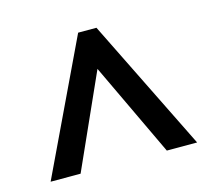

<svg xmlns="http://www.w3.org/2000/svg" viewBox="-68 -888 615 557"><g transform="rotate(-15 240.0 -609.5)"><path d="M20 -411 209 -808H264L460 -411H369L236 -692L110 -411Z"/></g></svg>

Font: Noto Sans Telugu UI Condensed Medium
Style: Regular
Weight: 500
Width: 3
Designer: Jelle Bosma - Monotype Design Team
Foundry: Monotype Imaging Inc.
Version: Version 2.006; ttfautohint (v1.8.4.7-5d5b)